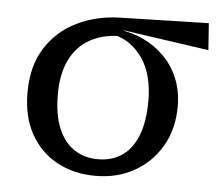

<svg xmlns="http://www.w3.org/2000/svg" viewBox="-43 -547 696 607"><g transform="rotate(5 305.0 -244.0)"><path d="M281 12Q212 12 158.5 -17Q105 -46 74.5 -100.5Q44 -155 44 -232Q44 -316 80.5 -373.5Q117 -431 178.5 -461Q240 -491 314 -493L596 -500L602 -415L331 -454L320 -435Q264 -434 223.5 -411Q183 -388 161.5 -343.5Q140 -299 140 -234Q140 -170 158 -127Q176 -84 208.5 -62.5Q241 -41 284 -41Q327 -41 359 -62Q391 -83 409 -127Q427 -171 427 -240Q427 -279 418.5 -312.5Q410 -346 393 -371.5Q376 -397 352.5 -414Q329 -431 299 -438L315 -455Q356 -450 392.5 -433Q429 -416 458 -387.5Q487 -359 504 -319Q521 -279 521 -229Q521 -157 489 -102.5Q457 -48 403 -18Q349 12 281 12Z"/></g></svg>

Font: Source Serif 4
Style: Regular
Weight: 400
Designer: Frank Grießhammer
Foundry: Adobe Systems Incorporated
Version: Version 4.004;hotconv 1.0.116;makeotfexe 2.5.65601